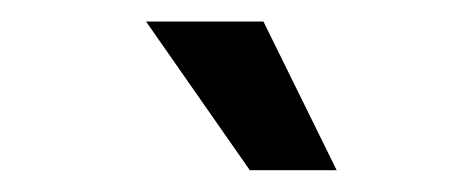

<svg xmlns="http://www.w3.org/2000/svg" viewBox="-20 -773 442 179"><path d="M212.9 -614.3 116.2 -752.9H225.6L293.9 -614.3Z"/></svg>

Font: Inter Tight Medium
Style: Regular
Weight: 500
Designer: Rasmus Andersson
Foundry: rsms
Version: Version 3.004; ttfautohint (v1.8.4.7-5d5b)